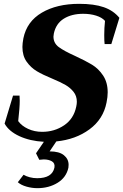

<svg xmlns="http://www.w3.org/2000/svg" viewBox="-20 -730 643 1002"><path d="M524 -547Q524 -585 528 -621Q512 -639 481.5 -648.5Q451 -658 414 -658Q354 -658 313 -632.5Q272 -607 261 -555Q259 -543 259 -539Q259 -505 286.5 -484.5Q314 -464 372 -438Q426 -413 460 -392.5Q494 -372 518 -336Q542 -300 542 -248Q542 -224 536 -195Q519 -108 447 -55Q375 -2 274 8L239 60Q289 60 313.5 80Q338 100 338 130Q338 140 337 145Q326 196 280.5 224Q235 252 175 252Q147 252 118.5 244Q90 236 73 221L103 182Q116 190 135 195Q154 200 174 200Q252 200 264 145Q268 122 251 112Q234 102 208 102Q201 102 185 104L168 70L209 10Q136 6 81 -19.5Q26 -45 4 -85L48 -231H82Q83 -223 83 -204Q83 -168 75 -98Q93 -73 126.5 -57.5Q160 -42 200 -42Q264 -42 314.5 -76Q365 -110 378 -174Q381 -188 381 -199Q381 -229 364 -250.5Q347 -272 322 -286.5Q297 -301 254 -319Q203 -340 172 -358.5Q141 -377 119 -408Q97 -439 97 -485Q97 -503 102 -530Q120 -618 198.5 -664Q277 -710 393 -710Q471 -710 521.5 -692.5Q572 -675 603 -637L561 -500H526Q524 -515 524 -547Z"/></svg>

Font: Trirong
Style: Bold Italic
Weight: 700
Italic angle: -12°
Designer: Katatrad Team
Foundry: CadsonDemak
Version: Version 1.001